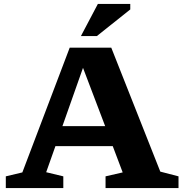

<svg xmlns="http://www.w3.org/2000/svg" viewBox="-20 -955 930 975"><path d="M794 -83.5 886.5 -59.5V0H516V-59.5L603 -79.5L552.5 -213H261.5L214.5 -80.5L301.5 -59.5V0H9.5V-59.5L93.5 -79.5L334 -713H545ZM297 -314.5H514L401.5 -610.5ZM391 -772 477 -935H641.5V-907L472 -772Z"/></svg>

Font: Newsreader 6pt SemiBold
Style: Regular
Weight: 600
Designer: Hugues Gentile
Foundry: Production Type
Version: Version 1.003; ttfautohint (v1.8.3)